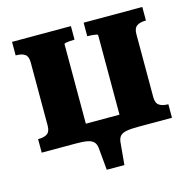

<svg xmlns="http://www.w3.org/2000/svg" viewBox="-103 -643 907 904"><g transform="rotate(-15 351.0 -191.5)"><path d="M93 -424Q93 -453 78 -463.5Q63 -474 36 -474H33V-540H320V-474H316Q307 -474 296 -473Q285 -472 277 -470.5Q269 -469 269 -465V0H33V-66H36Q63 -66 78 -76.5Q93 -87 93 -116ZM433 -465Q433 -469 425 -470.5Q417 -472 406 -473Q395 -474 385 -474H382V-540H668V-474H666Q640 -474 624 -463.5Q608 -453 608 -424V-116Q608 -87 624 -76.5Q640 -66 666 -66H668V0H433ZM149 0V-78H553V0H502Q467 0 446 4Q425 8 415.5 18.5Q406 29 404 48L394 157H308L298 48Q296 29 286 18.5Q276 8 255.5 4Q235 0 200 0Z"/></g></svg>

Font: Roboto Serif
Style: Bold
Weight: 700
Designer: Greg Gazdowicz
Foundry: Commercial Type
Version: Version 1.008